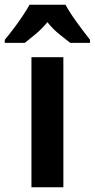

<svg xmlns="http://www.w3.org/2000/svg" viewBox="-66 -786 398 806"><path d="M200 0H66V-546H200ZM209 -766Q227 -733 256 -693Q285 -653 312 -619V-606H229Q209 -621 182 -643Q155 -665 133 -693Q110 -665 83 -642.5Q56 -620 38 -606H-46V-619Q-30 -638 -9.5 -665Q11 -692 29 -719Q47 -746 58 -766Z"/></svg>

Font: Noto Sans Gujarati Condensed
Style: Bold
Weight: 700
Width: 3
Designer: Jelle Bosma - Monotype Design Team, Universal Thirst
Foundry: Monotype Imaging Inc.
Version: Version 2.106; ttfautohint (v1.8.4.7-5d5b)